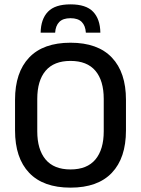

<svg xmlns="http://www.w3.org/2000/svg" viewBox="-20 -848 647 881"><path d="M303.5 13Q178.5 13 113.8 -55Q49 -123 49 -249.5V-390Q49 -516 113.8 -584Q178.5 -652 303.5 -652Q428.5 -652 493.2 -584Q558 -516 558 -390V-249.5Q558 -123 493.2 -55Q428.5 13 303.5 13ZM303.5 -70.5Q379.5 -70.5 417.8 -116.2Q456 -162 456 -245.5V-394Q456 -478 417.8 -523.2Q379.5 -568.5 303.5 -568.5Q227.5 -568.5 189.2 -523.2Q151 -478 151 -394V-245.5Q151 -162 189.2 -116.2Q227.5 -70.5 303.5 -70.5ZM303.5 -828Q375 -828 407.2 -794.2Q439.5 -760.5 440.5 -698H374Q372 -730.5 354.8 -747.5Q337.5 -764.5 303.5 -764.5Q269 -764.5 252 -747.2Q235 -730 233 -698H166.5Q167.5 -760.5 200 -794.2Q232.5 -828 303.5 -828Z"/></svg>

Font: Anek Latin Medium
Style: Regular
Weight: 500
Designer: Yesha Goshar
Foundry: Ek Type
Version: Version 1.003